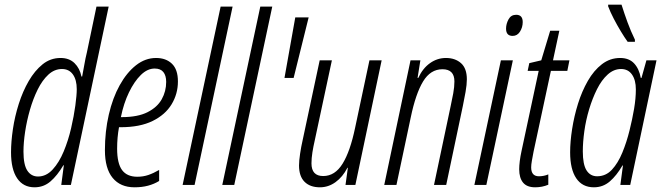

<svg xmlns="http://www.w3.org/2000/svg" viewBox="-20 -788 2823 818"><path d="M127 10Q79 10 53 -28.5Q27 -67 27 -139Q27 -184 35 -238Q43 -292 60 -345.5Q77 -399 102.5 -443Q128 -487 161.5 -514Q195 -541 238 -541Q275 -541 297.5 -519Q320 -497 327 -462H330Q335 -487 339.5 -513.5Q344 -540 350 -564L391 -760H443L282 0H241L252 -84H250Q224 -40 195 -15Q166 10 127 10ZM142 -36Q177 -36 204.5 -66Q232 -96 251.5 -143Q271 -190 283 -242Q295 -294 301 -338.5Q307 -383 307 -408Q307 -448 290.5 -471Q274 -494 244 -494Q212 -494 186 -470Q160 -446 140.5 -406.5Q121 -367 107.5 -320Q94 -273 87 -226.5Q80 -180 80 -142Q80 -86 96.5 -61Q113 -36 142 -36Z M553 10Q493 10 460 -30Q427 -70 427 -148Q427 -228 443.5 -299.5Q460 -371 490 -425Q520 -479 559.5 -510Q599 -541 645 -541Q687 -541 712.5 -516.5Q738 -492 738 -441Q738 -388 711 -343.5Q684 -299 630 -272.5Q576 -246 494 -246H487Q479 -203 479 -155Q479 -92 500 -63.5Q521 -35 565 -35Q590 -35 612 -42.5Q634 -50 658 -64V-17Q637 -4 611 3Q585 10 553 10ZM499 -289Q567 -289 608.5 -310Q650 -331 669 -365Q688 -399 688 -439Q688 -466 676 -481Q664 -496 639 -496Q608 -496 580 -468.5Q552 -441 529.5 -394.5Q507 -348 495 -289Z M758 0 920 -760H971L809 0Z M927 0 1089 -760H1140L978 0Z M1192 -456 1238 -714H1295L1231 -456Z M1343 10Q1301 10 1277.5 -13.5Q1254 -37 1254 -83Q1254 -103 1258.5 -133Q1263 -163 1269 -189L1342 -531H1394L1321 -190Q1315 -164 1311 -139Q1307 -114 1307 -92Q1307 -38 1357 -38Q1407 -38 1439.5 -90.5Q1472 -143 1493 -244L1554 -531H1606L1494 0H1452L1462 -73H1460Q1440 -34 1409.5 -12Q1379 10 1343 10Z M1617 0 1729 -531H1771L1759 -456H1762Q1781 -497 1812 -519Q1843 -541 1880 -541Q1919 -541 1944 -519Q1969 -497 1969 -450Q1969 -428 1963.5 -396.5Q1958 -365 1952 -337L1881 0H1829L1900 -336Q1906 -363 1911 -390.5Q1916 -418 1916 -441Q1916 -493 1865 -493Q1814 -493 1782.5 -441Q1751 -389 1730 -288L1669 0Z M2164 -635Q2136 -635 2136 -666Q2136 -686 2146.5 -705.5Q2157 -725 2179 -725Q2207 -725 2207 -694Q2207 -672 2195.5 -653.5Q2184 -635 2164 -635ZM2001 0 2114 -531H2165L2052 0Z M2260 10Q2225 10 2208.5 -10Q2192 -30 2192 -67Q2192 -82 2194.5 -102Q2197 -122 2202 -145L2275 -486H2228L2235 -519L2286 -531L2324 -657H2363L2336 -531H2406L2397 -486H2327L2253 -141Q2249 -120 2246 -103Q2243 -86 2243 -75Q2243 -37 2276 -37Q2297 -37 2316 -45V-1Q2290 10 2260 10Z M2510 10Q2461 10 2435 -28.5Q2409 -67 2409 -139Q2409 -184 2417.5 -238.5Q2426 -293 2442.5 -346Q2459 -399 2484.5 -443.5Q2510 -488 2544.5 -514.5Q2579 -541 2622 -541Q2660 -541 2681.5 -518Q2703 -495 2710 -456H2713L2734 -531H2777L2665 0H2623L2634 -83H2632Q2607 -40 2578 -15Q2549 10 2510 10ZM2524 -37Q2561 -37 2587 -65Q2613 -93 2631.5 -138Q2650 -183 2662 -232Q2674 -280 2681.5 -324.5Q2689 -369 2689 -407Q2689 -447 2672.5 -470.5Q2656 -494 2626 -494Q2595 -494 2569 -470.5Q2543 -447 2523.5 -408Q2504 -369 2490 -322.5Q2476 -276 2469.5 -229Q2463 -182 2463 -143Q2463 -87 2479 -62Q2495 -37 2524 -37ZM2654 -610Q2641 -628 2625 -654.5Q2609 -681 2594.5 -709Q2580 -737 2571 -761V-768H2628Q2640 -730 2653.5 -693Q2667 -656 2685 -619V-610Z"/></svg>

Font: Noto Sans ExtraCondensed Light
Style: Italic
Weight: 300
Width: 2
Italic angle: -12°
Designer: Monotype Design Team
Foundry: Monotype Imaging Inc.
Version: Version 2.013; ttfautohint (v1.8.4.7-5d5b)